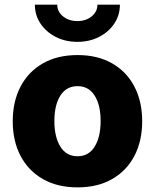

<svg xmlns="http://www.w3.org/2000/svg" viewBox="-20 -787 659 817"><path d="M310.1 10.3Q224.1 10.3 162.4 -25.1Q100.6 -60.5 67.4 -123.8Q34.2 -187 34.2 -271Q34.2 -355 67.4 -418.5Q100.6 -481.9 162.4 -517.3Q224.1 -552.7 310.1 -552.7Q395.5 -552.7 457.3 -517.3Q519 -481.9 552 -418.5Q585 -355 585 -271Q585 -187 552 -123.8Q519 -60.5 457.3 -25.1Q395.5 10.3 310.1 10.3ZM310.1 -122.1Q357.4 -122.1 382.8 -163.1Q408.2 -204.1 408.2 -272Q408.2 -339.8 382.8 -380.1Q357.4 -420.4 310.1 -420.4Q262.2 -420.4 236.8 -380.1Q211.4 -339.8 211.4 -272Q211.4 -204.1 236.8 -163.1Q262.2 -122.1 310.1 -122.1ZM309.6 -608.9Q257.8 -608.9 216.8 -630.1Q175.8 -651.4 152.1 -687Q128.4 -722.7 128.4 -767.1H223.6Q223.6 -737.3 248.3 -717.3Q272.9 -697.3 309.6 -697.3Q345.7 -697.3 370.1 -717.3Q394.5 -737.3 394.5 -767.1H490.2Q490.2 -722.7 466.6 -687Q442.9 -651.4 401.9 -630.1Q360.8 -608.9 309.6 -608.9Z"/></svg>

Font: Inter Extra Bold
Style: Regular
Weight: 800
Designer: Rasmus Andersson
Foundry: rsms
Version: Version 4.000;git-3c8e0fc